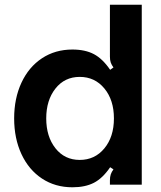

<svg xmlns="http://www.w3.org/2000/svg" viewBox="-20 -783 683 814"><path d="M40 -281Q40 -366 71 -432.5Q102 -499 158 -536Q214 -573 287 -573Q341 -573 378 -553.5Q415 -534 447 -487L461 -497Q453 -508 449.5 -518Q446 -528 446 -543V-763H581V0H446V-18Q446 -33 449.5 -43.5Q453 -54 461 -65L447 -74Q415 -27 378 -8Q341 11 287 11Q214 11 158 -26Q102 -63 71 -129.5Q40 -196 40 -281ZM463 -281Q463 -359 422.5 -408Q382 -457 318 -457Q254 -457 215 -407.5Q176 -358 176 -281Q176 -204 215 -154.5Q254 -105 318 -105Q382 -105 422.5 -154Q463 -203 463 -281Z"/></svg>

Font: Open Sauce Sans
Style: Bold
Weight: 700
Designer: Alfredo Marco Pradil
Foundry: Creative Sauce Fz LLC
Version: Version 1.477